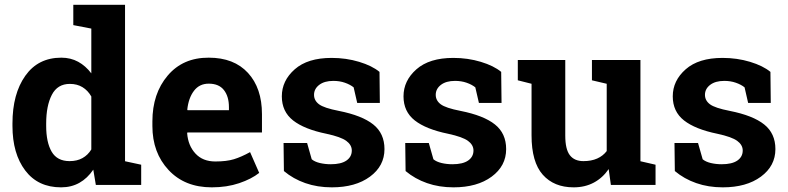

<svg xmlns="http://www.w3.org/2000/svg" viewBox="-20 -782 3332 812"><path d="M374.5 -64.5Q349.6 -27.8 315.7 -8.8Q281.7 10.3 238.3 10.3Q140.6 10.3 86.7 -61Q32.7 -132.3 32.7 -249.5V-259.8Q32.7 -384.8 86.9 -461.4Q141.1 -538.1 239.3 -538.1Q278.8 -538.1 310.5 -520.8Q342.3 -503.4 366.2 -471.7V-661.1L290 -675.8V-761.7H366.2H508.8V-100.1L577.1 -85.4V0H385.3ZM175.3 -249.5Q175.3 -180.2 198.5 -140.4Q221.7 -100.6 274.4 -100.6Q305.7 -100.6 328.6 -113.3Q351.6 -126 366.2 -149.9V-374Q351.6 -399.4 328.9 -413.3Q306.2 -427.2 275.4 -427.2Q223.1 -427.2 199.2 -380.9Q175.3 -334.5 175.3 -259.8Z M875.5 10.3Q761.2 10.3 692.9 -63Q624.5 -136.2 624.5 -249V-268.6Q624.5 -386.2 689.2 -462.4Q753.9 -538.6 862.8 -538.1Q969.7 -538.1 1028.8 -473.6Q1087.9 -409.2 1087.9 -299.3V-221.7H772.5L771.5 -218.8Q775.4 -166.5 806.4 -132.8Q837.4 -99.1 890.6 -99.1Q938 -99.1 969.2 -108.6Q1000.5 -118.2 1037.6 -138.7L1076.2 -50.8Q1043.5 -24.9 991.5 -7.3Q939.5 10.3 875.5 10.3ZM862.8 -428.2Q823.2 -428.2 800.3 -397.9Q777.3 -367.7 772 -318.4L773.4 -315.9H948.2V-328.6Q948.2 -374 927 -401.1Q905.8 -428.2 862.8 -428.2Z M1586.4 -346.7H1490.7L1475.6 -412.6Q1460.9 -424.3 1438.7 -432.1Q1416.5 -439.9 1389.6 -439.9Q1352.1 -439.9 1330.1 -423.1Q1308.1 -406.2 1308.1 -380.9Q1308.1 -356.9 1329.1 -341.1Q1350.1 -325.2 1413.1 -313Q1511.2 -293.5 1558.6 -255.6Q1606 -217.8 1606 -151.4Q1606 -80.1 1544.7 -34.9Q1483.4 10.3 1383.3 10.3Q1322.3 10.3 1271.2 -7.6Q1220.2 -25.4 1180.7 -58.6L1179.2 -177.2H1278.8L1298.3 -108.4Q1311 -97.7 1333 -92.5Q1355 -87.4 1378.9 -87.4Q1422.4 -87.4 1445.1 -103Q1467.8 -118.7 1467.8 -145.5Q1467.8 -168.9 1444.8 -186Q1421.9 -203.1 1360.4 -216.3Q1267.1 -235.4 1219.5 -272.7Q1171.9 -310.1 1171.9 -374.5Q1171.9 -440.9 1226.6 -489Q1281.2 -537.1 1382.3 -537.1Q1443.8 -537.1 1498.8 -520.5Q1553.7 -503.9 1585 -478Z M2101.1 -346.7H2005.4L1990.2 -412.6Q1975.6 -424.3 1953.4 -432.1Q1931.2 -439.9 1904.3 -439.9Q1866.7 -439.9 1844.7 -423.1Q1822.8 -406.2 1822.8 -380.9Q1822.8 -356.9 1843.8 -341.1Q1864.7 -325.2 1927.7 -313Q2025.9 -293.5 2073.2 -255.6Q2120.6 -217.8 2120.6 -151.4Q2120.6 -80.1 2059.3 -34.9Q1998 10.3 1897.9 10.3Q1836.9 10.3 1785.9 -7.6Q1734.9 -25.4 1695.3 -58.6L1693.8 -177.2H1793.5L1813 -108.4Q1825.7 -97.7 1847.7 -92.5Q1869.6 -87.4 1893.6 -87.4Q1937 -87.4 1959.7 -103Q1982.4 -118.7 1982.4 -145.5Q1982.4 -168.9 1959.5 -186Q1936.5 -203.1 1875 -216.3Q1781.7 -235.4 1734.1 -272.7Q1686.5 -310.1 1686.5 -374.5Q1686.5 -440.9 1741.2 -489Q1795.9 -537.1 1897 -537.1Q1958.5 -537.1 2013.4 -520.5Q2068.4 -503.9 2099.6 -478Z M2554.2 -66.9Q2528.8 -29.8 2491.5 -9.8Q2454.1 10.3 2406.2 10.3Q2322.8 10.3 2275.4 -43.2Q2228 -96.7 2228 -209.5V-427.7L2169.9 -442.4V-528.3H2228H2370.6V-208.5Q2370.6 -150.9 2389.9 -125.7Q2409.2 -100.6 2447.3 -100.6Q2481 -100.6 2505.6 -111.6Q2530.3 -122.6 2545.9 -143.1V-427.7L2483.4 -442.4V-528.3H2545.9H2688.5V-100.1L2752.4 -85.4V0H2563.5Z M3239.7 -346.7H3144L3128.9 -412.6Q3114.3 -424.3 3092 -432.1Q3069.8 -439.9 3043 -439.9Q3005.4 -439.9 2983.4 -423.1Q2961.4 -406.2 2961.4 -380.9Q2961.4 -356.9 2982.4 -341.1Q3003.4 -325.2 3066.4 -313Q3164.6 -293.5 3211.9 -255.6Q3259.3 -217.8 3259.3 -151.4Q3259.3 -80.1 3198 -34.9Q3136.7 10.3 3036.6 10.3Q2975.6 10.3 2924.6 -7.6Q2873.5 -25.4 2834 -58.6L2832.5 -177.2H2932.1L2951.7 -108.4Q2964.4 -97.7 2986.3 -92.5Q3008.3 -87.4 3032.2 -87.4Q3075.7 -87.4 3098.4 -103Q3121.1 -118.7 3121.1 -145.5Q3121.1 -168.9 3098.1 -186Q3075.2 -203.1 3013.7 -216.3Q2920.4 -235.4 2872.8 -272.7Q2825.2 -310.1 2825.2 -374.5Q2825.2 -440.9 2879.9 -489Q2934.6 -537.1 3035.6 -537.1Q3097.2 -537.1 3152.1 -520.5Q3207 -503.9 3238.3 -478Z"/></svg>

Font: TypoPRO Roboto Slab
Style: Bold
Weight: 700
Designer: Google
Version: Version 1.100263; 2013; ttfautohint (v0.94.20-1c74) -l 8 -r 